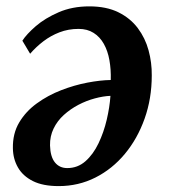

<svg xmlns="http://www.w3.org/2000/svg" viewBox="-20 -584 546 618"><path d="M52 -453Q65.5 -474 95.2 -499.8Q125 -525.5 168.8 -544.5Q212.5 -563.5 267.5 -563.5Q322.5 -563.5 361 -544.5Q399.5 -525.5 423.5 -493.5Q447.5 -461.5 458.2 -422Q469 -382.5 468.5 -341Q468.5 -267 445.5 -202.2Q422.5 -137.5 382 -88.8Q341.5 -40 287 -12.5Q232.5 15 169 15Q118 15 85.8 -1.2Q53.5 -17.5 37.8 -45Q22 -72.5 21.5 -106.5Q20.5 -154 41.8 -189.8Q63 -225.5 98.5 -251.2Q134 -277 176.5 -293.5Q219 -310 261 -318Q303 -326 336.5 -326.5Q337.5 -360.5 332.2 -390.2Q327 -420 314.2 -442.8Q301.5 -465.5 281.2 -478.2Q261 -491 233 -491Q200 -491 171.5 -480Q143 -469 119.5 -451Q96 -433 77 -411ZM196.5 -43Q230 -43 255 -65Q280 -87 297 -122.5Q314 -158 323.5 -198.5Q333 -239 335.5 -275.5Q312 -274.5 285 -267.2Q258 -260 232.2 -246.5Q206.5 -233 185.5 -214Q164.5 -195 152.5 -170.2Q140.5 -145.5 141 -116Q142 -79.5 156.8 -61.2Q171.5 -43 196.5 -43Z"/></svg>

Font: Merriweather 24pt SemiBold
Style: Italic
Weight: 600
Italic angle: -7.8°
Version: Version 2.101